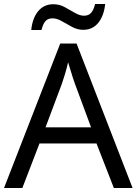

<svg xmlns="http://www.w3.org/2000/svg" viewBox="-20 -933 679 953"><path d="M545 0 459 -221H176L91 0H0L279 -717H360L638 0ZM352 -517Q349 -525 342 -546Q335 -567 328.5 -589.5Q322 -612 318 -624Q311 -593 302 -563.5Q293 -534 287 -517L206 -301H432ZM135 -784Q141 -843 169.5 -877.5Q198 -912 245 -912Q275 -912 301.5 -897.5Q328 -883 352 -869Q376 -855 397 -855Q420 -855 432.5 -869.5Q445 -884 452 -913H502Q496 -855 468 -820Q440 -785 393 -785Q365 -785 338.5 -799Q312 -813 287.5 -827.5Q263 -842 241 -842Q217 -842 205 -827.5Q193 -813 186 -784Z"/></svg>

Font: Noto Sans Living
Style: Regular
Weight: 400
Designer: Monotype Design Team
Foundry: Monotype Imaging Inc.
Version: Version 2.013; ttfautohint (v1.8.4.7-5d5b)